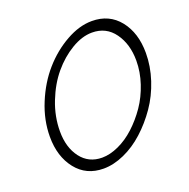

<svg xmlns="http://www.w3.org/2000/svg" viewBox="-123 -800 905 920"><g transform="rotate(-20 330.0 -340.0)"><path d="M252.9 2Q304.2 2 358.9 -22.5Q413.6 -46.9 461.7 -90.6Q509.8 -134.3 548.3 -189.9Q586.9 -245.6 609.4 -314Q631.8 -382.3 631.8 -450.2Q631.8 -552.2 580.1 -617.2Q528.3 -682.1 439.9 -682.1Q376 -682.1 307.9 -643.8Q239.7 -605.5 185.5 -543.7Q131.3 -481.9 96.7 -397.9Q62 -314 62 -229Q62 -128.4 113.5 -63.2Q165 2 252.9 2ZM421.9 -629.9Q493.7 -629.9 534.9 -572.8Q576.2 -515.6 576.2 -431.2Q576.2 -373.5 556.9 -315.7Q537.6 -257.8 505.4 -210.9Q473.1 -164.1 433.1 -127.2Q393.1 -90.3 348.6 -70.1Q304.2 -49.8 264.2 -49.8Q195.8 -49.8 156 -102.3Q116.2 -154.8 116.2 -236.8Q116.2 -312.5 145 -386Q173.8 -459.5 218 -512.2Q262.2 -564.9 316.7 -597.4Q371.1 -629.9 421.9 -629.9Z"/></g></svg>

Font: Comic Neue Angular
Style: Italic
Weight: 400
Italic angle: -12°
Designer: Craig Rozynski
Foundry: Craig Rozynski
Version: Version 2.003